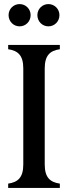

<svg xmlns="http://www.w3.org/2000/svg" viewBox="-20 -920 333 940"><path d="M20 0H273V-21C225 -28 199 -51 199 -115V-585C199 -649 225 -672 273 -679V-700H20V-679C68 -672 94 -649 94 -585V-115C94 -51 68 -28 20 -21ZM22 -846C22 -815 46 -791 76 -791C106 -791 130 -815 130 -846C130 -876 106 -900 76 -900C46 -900 22 -876 22 -846ZM163 -846C163 -815 187 -791 217 -791C247 -791 271 -815 271 -846C271 -876 247 -900 217 -900C187 -900 163 -876 163 -846Z"/></svg>

Font: RL Madena
Style: Regular
Weight: 400
Designer: I Kadek Wantara Putra
Foundry: Roughlines ID
Version: Version 1.000;Glyphs 3.1.2 (3151)